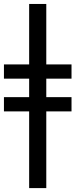

<svg xmlns="http://www.w3.org/2000/svg" viewBox="-20 -755 383 974"><path d="M127.9 199.2V-189.9H0V-262.2H127.9V-356H0V-428.2H127.9V-734.9H214.8V-428.2H342.8V-356H214.8V-262.2H342.8V-189.9H214.8V199.2Z"/></svg>

Font: Monda
Style: Regular
Weight: 400
Designer: Vernon Adams
Foundry: Vernon Adams
Version: Version 2.100; ttfautohint (v1.8.3)